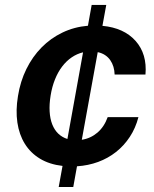

<svg xmlns="http://www.w3.org/2000/svg" viewBox="-20 -747 617 767"><path d="M51.8 -363.3Q61.1 -421.9 85.4 -471.2Q109.7 -520.6 146.1 -557.5Q182.5 -594.5 229.6 -617Q276.6 -639.6 331.3 -644.2L346.2 -727.3H404.5L389.2 -643.8Q475.1 -635.7 521.7 -583.5Q568.2 -530.9 561.1 -449.2H437.9Q437.5 -465.6 433.1 -480.3Q428.6 -495 420.3 -506.9Q411.9 -518.8 399.5 -527Q387.1 -535.2 370.4 -538.7L306.8 -188.6Q342.3 -194.2 369.3 -217.3Q396.3 -240.4 410.2 -279.1H533Q521.7 -235.4 498.6 -200.3Q475.5 -165.1 443.5 -139.9Q411.6 -114.7 372 -100.1Q332.4 -85.6 287.6 -82.7L272.7 0H214.5L229.8 -84.2Q177.6 -90.2 139.7 -113.1Q101.9 -136 79.2 -172.6Q56.5 -209.2 49.4 -257.6Q42.3 -306.1 51.8 -363.3ZM249.3 -191.8 311.8 -538Q287.6 -532.3 266.5 -517.9Q245.4 -503.6 228.5 -481.5Q211.6 -459.5 199.8 -430.2Q187.9 -400.9 182.2 -365.4Q176.5 -330.3 178.3 -301.3Q180 -272.4 188.7 -250.2Q197.4 -228 212.7 -213.2Q228 -198.5 249.3 -191.8Z"/></svg>

Font: Inter P Semi Bold
Style: Italic
Weight: 600
Italic angle: 9.39999°
Designer: Rasmus Andersson
Foundry: rsms
Version: Version 3.018;git-588b23468